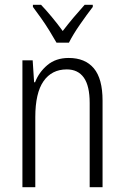

<svg xmlns="http://www.w3.org/2000/svg" viewBox="-20 -785 521 805"><path d="M268 -542Q337 -542 373.5 -498.5Q410 -455 410 -363V0H356V-353Q356 -425 331.5 -459.5Q307 -494 260 -494Q197 -494 162.5 -444.5Q128 -395 128 -294V0H74V-532H117L123 -440H127Q143 -482 178.5 -512Q214 -542 268 -542ZM217 -606Q204 -629 187 -656.5Q170 -684 151.5 -710Q133 -736 118 -756V-765H152Q173 -743 197.5 -713.5Q222 -684 243 -655Q266 -685 287.5 -710.5Q309 -736 335 -765H369V-756Q345 -725 315.5 -682.5Q286 -640 269 -606Z"/></svg>

Font: Noto Sans Ethiopic Condensed Light
Style: Regular
Weight: 300
Width: 3
Designer: Monotype Design Team
Foundry: Monotype Imaging Inc.
Version: Version 2.102; ttfautohint (v1.8.4.7-5d5b)